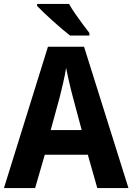

<svg xmlns="http://www.w3.org/2000/svg" viewBox="-20 -953 671 973"><path d="M473 0 425 -169H207L158 0H0L223 -716H406L631 0ZM349 -462Q344 -480 337.5 -507Q331 -534 325 -561.5Q319 -589 315 -609Q310 -577 300.5 -535Q291 -493 283 -462L237 -294H394ZM330 -933Q342 -911 361 -883.5Q380 -856 399.5 -830Q419 -804 433 -786V-773H335Q318 -786 295 -805.5Q272 -825 247.5 -847Q223 -869 202 -889Q181 -909 168 -923V-933Z"/></svg>

Font: Noto Sans Khmer UI SemiCondensed
Style: Bold
Weight: 700
Width: 4
Designer: Danh Hong and the Monotype Design Team
Foundry: Monotype Imaging Inc.
Version: Version 2.002; ttfautohint (v1.8.4.7-5d5b)